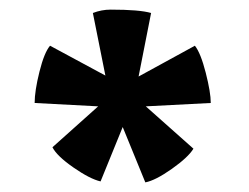

<svg xmlns="http://www.w3.org/2000/svg" viewBox="-20 -744 518 399"><path d="M173 -717Q191 -724 210 -724Q270 -724 294 -717L268 -585L385 -649Q397 -634 407.5 -593Q418 -552 418 -530L283 -523L382 -435Q371 -417 337 -393Q303 -369 282 -365L235 -480L189 -367Q167 -372 132.5 -396Q98 -420 89 -438L184 -523L52 -530Q52 -555 62 -595Q72 -635 84 -649L199 -587Z"/></svg>

Font: Halant
Style: Bold
Weight: 700
Designer: Hitesh Malaviya (Devanagari), Satya Rajpurohit (Latin)
Foundry: Indian Type Foundry
Version: Version 1.101;PS 1.0;hotconv 1.0.78;makeotf.lib2.5.61930; tt